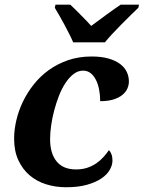

<svg xmlns="http://www.w3.org/2000/svg" viewBox="-20 -786 611 816"><path d="M303.2 -65.9Q329.6 -65.9 350.8 -73Q372.1 -80.1 389.2 -91.8Q406.2 -103.5 419.4 -118.2Q432.6 -132.8 442.9 -147.9Q449.2 -142.1 453.6 -130.6Q458 -119.1 458 -104Q458 -84.5 446.5 -64.2Q435.1 -43.9 410.9 -27.6Q386.7 -11.2 349.6 -0.7Q312.5 9.8 261.2 9.8Q215.8 9.8 175.5 -2.9Q135.3 -15.6 105.2 -41.5Q75.2 -67.4 57.6 -106Q40 -144.5 40 -196.8Q40 -233.9 49.3 -274.2Q58.6 -314.5 77.1 -353.3Q95.7 -392.1 123.3 -427Q150.9 -461.9 187.5 -488.3Q224.1 -514.6 269.5 -530.3Q314.9 -545.9 369.1 -545.9Q410.6 -545.9 440.7 -537.4Q470.7 -528.8 490 -514.4Q509.3 -500 518.6 -480.7Q527.8 -461.4 527.8 -439.9Q527.8 -424.3 521.2 -409.4Q514.6 -394.5 500 -382.6Q485.4 -370.6 462.2 -363.3Q439 -356 405.8 -356Q405.8 -382.3 401.1 -406Q396.5 -429.7 387.2 -447.5Q377.9 -465.3 364.5 -475.6Q351.1 -485.8 333 -485.8Q311.5 -485.8 292.7 -471.4Q273.9 -457 258.3 -433.3Q242.7 -409.7 230.7 -379.2Q218.8 -348.6 210.2 -316.2Q201.7 -283.7 197.3 -252.2Q192.9 -220.7 192.9 -194.8Q192.9 -133.8 220.7 -99.9Q248.5 -65.9 303.2 -65.9ZM567.9 -752.9Q553.2 -738.8 534.4 -720.5Q515.6 -702.1 496.3 -682.6Q477.1 -663.1 458.5 -643.3Q439.9 -623.5 425.8 -606H291Q284.7 -621.1 274.9 -640.6Q265.1 -660.2 254.2 -680.4Q243.2 -700.7 232.4 -719.7Q221.7 -738.8 212.9 -752.9L215.8 -766.1H278.8Q287.6 -757.8 299.1 -746.6Q310.5 -735.4 322.8 -722.9Q335 -710.4 346.9 -698.2Q358.9 -686 367.7 -675.8Q381.3 -686 397.9 -698.2Q414.6 -710.4 431.4 -722.9Q448.2 -735.4 464.4 -746.6Q480.5 -757.8 492.7 -766.1H570.8Z"/></svg>

Font: Droid Serif
Style: Bold Italic
Weight: 700
Italic angle: -12°
Designer: Monotype Design team
Foundry: Monotype Imaging Inc.
Version: Version 1.03